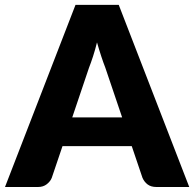

<svg xmlns="http://www.w3.org/2000/svg" viewBox="-35 -748 777 768"><path d="M722 0H591Q569 0 555.5 -10.2Q542 -20.5 535 -36.5L492 -163.5H215L172 -36.5Q166.5 -22.5 152.2 -11.2Q138 0 117 0H-15L267 -728.5H440ZM453.5 -278.5 386 -478Q378.5 -497 370 -522.8Q361.5 -548.5 353 -578.5Q345.5 -548 337 -522Q328.5 -496 321 -477L254 -278.5Z"/></svg>

Font: Lato
Style: Regular
Weight: 900
Designer: Lukasz Dziedzic with Adam Twardoch and Botio Nikoltchev
Foundry: tyPoland Lukasz Dziedzic
Version: Version 2.010; 2014-09-01; http://www.latofonts.com/; ttfaut